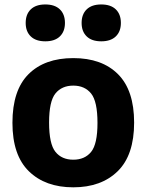

<svg xmlns="http://www.w3.org/2000/svg" viewBox="-20 -810 642 841"><path d="M301 10.5Q178.5 10.5 106.5 -59.8Q34.5 -130 34.5 -272Q34.5 -415 105 -485.2Q175.5 -555.5 301 -555.5Q426.5 -555.5 497 -485Q567.5 -414.5 567.5 -273Q567.5 -130.5 495.5 -60Q423.5 10.5 301 10.5ZM301 -110.5Q351.5 -110.5 379.2 -144.8Q407 -179 407 -271.5Q407 -366 379 -400.5Q351 -435 301 -435Q251 -435 223 -400.8Q195 -366.5 195 -273.5Q195 -179.5 222.8 -145Q250.5 -110.5 301 -110.5ZM423.5 -629Q382 -629 359.8 -650.5Q337.5 -672 337.5 -709.5Q337.5 -747.5 359.8 -769Q382 -790.5 423.5 -790.5Q465 -790.5 487.2 -769Q509.5 -747.5 509.5 -709.5Q509.5 -672 487.2 -650.5Q465 -629 423.5 -629ZM178.5 -629Q137 -629 114.8 -650.5Q92.5 -672 92.5 -709.5Q92.5 -747.5 114.8 -769Q137 -790.5 178.5 -790.5Q220 -790.5 242.2 -769Q264.5 -747.5 264.5 -709.5Q264.5 -672 242.2 -650.5Q220 -629 178.5 -629Z"/></svg>

Font: Encode Sans
Style: Bold
Weight: 700
Designer: Multiple Designers
Foundry: Impallari Type
Version: Version 3.002; ttfautohint (v1.8.3) -l 8 -r 50 -G 200 -x 14 